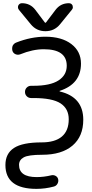

<svg xmlns="http://www.w3.org/2000/svg" viewBox="-20 -999 590 1226"><path d="M246.1 -89.8Q331.1 -89.8 375 -127Q418.9 -164.1 418.9 -237.3Q418.9 -304.7 366.7 -338.9Q314.5 -373 193.4 -373H178.7Q162.1 -373 150.9 -384.3Q139.6 -395.5 139.6 -412.1Q139.6 -428.7 150.9 -439.9Q162.1 -451.2 178.7 -451.2H193.4Q300.8 -451.2 353.5 -485.4Q406.2 -519.5 406.2 -579.1Q406.2 -684.6 259.8 -684.6Q188.5 -684.6 109.4 -652.3Q93.8 -646.5 79.1 -652.8Q64.5 -659.2 59.6 -673.8Q57.6 -680.7 57.6 -688.5Q57.6 -697.3 60.5 -706.1Q68.4 -721.7 84 -727.5Q177.7 -764.6 269.5 -764.6Q374 -764.6 435.5 -717.8Q497.1 -670.9 497.1 -592.8Q497.1 -462.9 361.3 -418.9Q360.4 -418.9 360.4 -417.5Q360.4 -416 361.3 -415Q511.7 -379.9 511.7 -234.4Q511.7 -127.9 442.9 -69.3Q374 -10.7 249 -10.7Q161.1 -10.7 131.3 5.9Q101.6 22.5 101.6 53.7Q101.6 131.8 213.9 131.8Q260.7 131.8 308.6 120.1Q323.2 117.2 335.9 124.5Q348.6 131.8 351.6 146.5Q354.5 161.1 346.7 174.8Q338.9 188.5 323.2 192.4Q268.6 207 212.9 207Q14.6 207 14.6 54.7Q14.6 -18.6 69.3 -54.2Q124 -89.8 246.1 -89.8ZM265.6 -856.4Q269.5 -850.6 274.4 -856.4L335 -936.5Q367.2 -978.5 419.9 -978.5Q436.5 -978.5 443.4 -963.9Q445.3 -958 445.3 -952.1Q445.3 -944.3 439.5 -937.5L363.3 -843.8Q327.1 -799.8 270 -799.8Q212.9 -799.8 176.8 -843.8L100.6 -936.5Q94.7 -944.3 94.7 -952.1Q94.7 -958 96.7 -963.9Q104.5 -978.5 120.1 -978.5Q173.8 -978.5 206.1 -935.5Z"/></svg>

Font: Gen Jyuu Gothic Regular
Style: Regular
Weight: 400
Designer: [Source Han Sans]
Ryoko NISHIZUKA  (kana & ideographs); Paul D. Hunt (Latin, Greek & Cyrillic); Wenlong ZHANG  (bopomofo
Version: Version 1.002.20150607